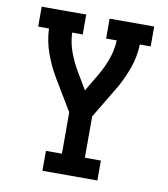

<svg xmlns="http://www.w3.org/2000/svg" viewBox="-82 -805 765 874"><g transform="rotate(10 300.0 -367.5)"><path d="M173 0V-92H247V-283L160 -428Q131 -477 111.5 -531.5Q92 -586 90 -643H40V-735H246V-643H197Q199 -598 214 -556Q229 -514 252 -475L300 -394L348 -475Q371 -514 386 -556Q401 -598 403 -643H354V-735H560V-643H510Q508 -586 488.5 -531.5Q469 -477 440 -428L353 -283V-92H427V0Z"/></g></svg>

Font: Iosevka Curly Slab SmBdEx
Style: Regular
Weight: 600
Width: 7
Monospace: yes
Designer: Belleve Invis
Foundry: Belleve Invis
Version: Version 11.1.0; ttfautohint (v1.8.3)